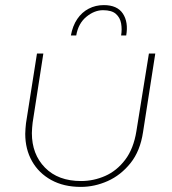

<svg xmlns="http://www.w3.org/2000/svg" viewBox="-20 -720 674 753"><path d="M589 -510 541 -202Q530 -128 492 -80.5Q454 -33 402.5 -10Q351 13 297 13Q230 13 181 -14Q132 -41 105.5 -88Q79 -135 79 -195Q79 -205 80 -216Q81 -227 82 -237L125 -510H150L108 -239Q107 -229 106 -218.5Q105 -208 105 -198Q105 -115 156.5 -62.5Q208 -10 298 -10Q347 -10 392.5 -30Q438 -50 471 -93.5Q504 -137 515 -206L564 -510ZM258 -581Q265 -619 283 -645.5Q301 -672 328 -686Q355 -700 387 -700Q440 -700 462 -666.5Q484 -633 475 -581H455Q459 -605 455 -628Q451 -651 434.5 -665.5Q418 -680 384 -680Q350 -680 318.5 -654Q287 -628 279 -581Z"/></svg>

Font: MuseoModerno Thin
Style: Italic
Weight: 100
Italic angle: -9°
Designer: Pablo Cosgaya, Héctor Gatti, Marcela Romero, and the Authors of The MuseoModerno Project.
Foundry: Omnibus-Type Team
Version: Version 1.003